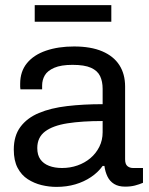

<svg xmlns="http://www.w3.org/2000/svg" viewBox="-20 -720 585 752"><path d="M201 12Q172 12 143 5Q114 -2 89 -18Q64 -34 49 -62.5Q34 -91 34 -134Q34 -188 60 -223Q86 -258 132.5 -277.5Q179 -297 243 -304.5Q307 -312 382 -312V-372Q382 -401 372 -422Q362 -443 336.5 -454.5Q311 -466 264 -466Q219 -466 192.5 -454.5Q166 -443 155.5 -425Q145 -407 145 -385V-370H60Q59 -375 59 -380Q59 -385 59 -392Q59 -440 85.5 -472.5Q112 -505 160 -521.5Q208 -538 270 -538Q336 -538 380.5 -519Q425 -500 447.5 -465Q470 -430 470 -381V-96Q470 -77 479 -69.5Q488 -62 501 -62H540V-4Q526 2 509 6.5Q492 11 470 11Q444 11 427 0.5Q410 -10 401 -28.5Q392 -47 389 -70H382Q364 -45 336.5 -26.5Q309 -8 275 2Q241 12 201 12ZM223 -62Q255 -62 283.5 -72Q312 -82 334 -100.5Q356 -119 369 -145Q382 -171 382 -202V-246Q301 -246 244 -237Q187 -228 156.5 -205Q126 -182 126 -140Q126 -113 138 -96Q150 -79 172 -70.5Q194 -62 223 -62ZM116 -635V-700H416V-635Z"/></svg>

Font: Archivo SemiBold
Style: Regular
Weight: 400
Version: Version 2.001